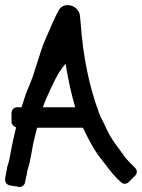

<svg xmlns="http://www.w3.org/2000/svg" viewBox="-40 -702 555 750"><path d="M5 -225C5 -216 14 -208 23 -204C15 -172 8 -142 4 -119C-1 -92 -4 -74 -6 -68C-9 -59 -12 -52 -13 -42L-17 -22L-20 -4C-22 7 -15 20 -2 22L33 28C44 30 56 22 58 10L63 -15L64 -16L66 -30C66 -32 67 -38 70 -46C74 -58 78 -76 83 -104C90 -146 96 -169 105 -203H284C302 -165 327 -115 358 -77C377 -54 392 -30 420 -2L433 10C441 18 454 18 463 9L488 -16C495 -23 498 -36 488 -46L468 -66C445 -89 438 -104 410 -141C396 -159 384 -181 373 -205C361 -232 355 -238 346 -263C307 -369 284 -485 275 -613C274 -624 273 -634 272 -643C266 -681 211 -698 190 -663C177 -641 148 -574 132 -536C118 -503 93 -409 74 -367C65 -347 56 -322 44 -283H27C15 -283 5 -273 5 -261ZM127 -283C139 -317 176 -395 187 -413C195 -425 203 -438 216 -453C226 -394 238 -335 254 -283Z"/></svg>

Font: Reckless Catfish
Style: Fax
Weight: 400
Foundry: Cannot Into Space Fonts
Version: Version 0.2894